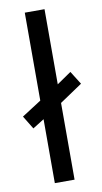

<svg xmlns="http://www.w3.org/2000/svg" viewBox="-96 -801 450 843"><g transform="rotate(-10 129.0 -380.0)"><path d="M78 0V-285L27 -253L-9 -312L78 -368V-760H166V-425L230 -469L267 -410L166 -342V0Z"/></g></svg>

Font: Noto Sans Javanese
Style: Regular
Weight: 400
Designer: Monotype Design Team
Foundry: Monotype Imaging Inc.
Version: Version 2.004